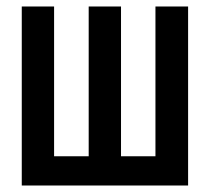

<svg xmlns="http://www.w3.org/2000/svg" viewBox="-20 -571 640 591"><path d="M47 -551H146.5V-90H253V-551H352.5V-90H458.5V-551H559V0H47Z"/></svg>

Font: JuliaMono SemiBold
Style: Regular
Weight: 600
Monospace: yes
Designer: cormullion
Foundry: corm
Version: Version 0.055; ttfautohint (v1.8.4)